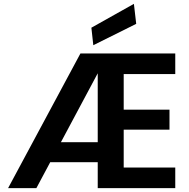

<svg xmlns="http://www.w3.org/2000/svg" viewBox="-20 -978 985 998"><path d="M22 0 398 -700H891V-593H623V-408H861V-304H623V-107H891V0H488V-597L169 0ZM165 -135 222 -239H552V-135ZM465 -743 455 -834 676 -958 688 -854Z"/></svg>

Font: DM Sans 16pt
Style: Bold
Weight: 700
Version: Version 4.004;gftools[0.9.30]